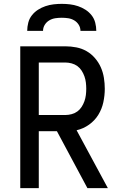

<svg xmlns="http://www.w3.org/2000/svg" viewBox="-20 -975 640 995"><path d="M85 0V-735H319Q347 -735 375.5 -729.5Q404 -724 428.5 -710Q453 -696 472 -674Q491 -652 502.5 -626Q514 -600 518.5 -571.5Q523 -543 523 -515Q523 -480 515.5 -445Q508 -410 489.5 -380Q471 -350 441.5 -329Q412 -308 377 -300L539 0H433L275 -295H181V0ZM181 -379H319Q335 -379 351.5 -383.5Q368 -388 381 -397.5Q394 -407 403 -421Q412 -435 417.5 -450.5Q423 -466 425 -482.5Q427 -499 427 -515Q427 -531 425 -547.5Q423 -564 417.5 -579.5Q412 -595 403 -609Q394 -623 381 -632.5Q368 -642 351.5 -646.5Q335 -651 319 -651H181ZM121 -815Q121 -836 126.5 -857.5Q132 -879 145.5 -896Q159 -913 177 -924.5Q195 -936 215.5 -943Q236 -950 257.5 -952.5Q279 -955 300 -955Q321 -955 342.5 -952.5Q364 -950 384.5 -943Q405 -936 423 -924.5Q441 -913 454.5 -896Q468 -879 473.5 -857.5Q479 -836 479 -815H397Q397 -832 388 -846.5Q379 -861 364.5 -869.5Q350 -878 333.5 -880.5Q317 -883 300 -883Q283 -883 266.5 -880.5Q250 -878 235.5 -869.5Q221 -861 212 -846.5Q203 -832 203 -815Z"/></svg>

Font: Iosevka Aile Medium
Style: Regular
Weight: 500
Designer: Belleve Invis
Foundry: Belleve Invis
Version: Version 27.3.5; ttfautohint (v1.8.4)